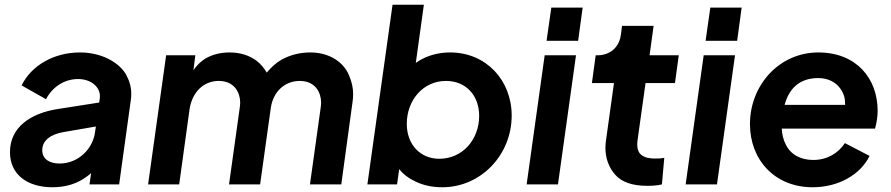

<svg xmlns="http://www.w3.org/2000/svg" viewBox="-20 -777 3753 809"><path d="M201 12C257 12 306 -3 347 -34C353 -38 359 -43 364 -48L357 0H482L531 -354C533 -364 533 -374 533 -383C533 -411 525 -438 510 -465C478 -517 405 -556 317 -556C207 -556 112 -501 71 -417L174 -359C199 -408 249 -444 309 -444C364 -444 401 -410 401 -373C401 -369 401 -364 400 -360L398 -345L226 -318C106 -300 22 -239 22 -136C22 -40 97 12 201 12ZM384 -244 381 -224C373 -150 310 -88 231 -88C188 -88 158 -107 158 -144C158 -187 196 -211 245 -220Z M735 0 779 -319C791 -390 838 -436 902 -436C969 -436 992 -385 992 -345C992 -338 991 -330 990 -322L945 0H1076L1121 -322C1131 -392 1181 -436 1243 -436C1310 -436 1333 -385 1333 -345C1333 -338 1332 -330 1331 -322L1286 0H1418L1465 -344C1467 -357 1468 -369 1468 -381C1468 -407 1462 -434 1450 -461C1427 -516 1367 -556 1288 -556C1244 -556 1204 -546 1167 -526C1144 -513 1123 -494 1104 -471C1093 -490 1079 -507 1061 -521C1030 -544 992 -556 947 -556C908 -556 874 -547 845 -530C826 -518 809 -502 795 -481L803 -544H680L604 0Z M1844 12C2006 12 2136 -124 2136 -290C2136 -439 2028 -556 1877 -556C1837 -556 1801 -548 1768 -533C1755 -527 1743 -520 1732 -512L1766 -757H1634L1528 0H1653L1662 -64C1679 -43 1701 -26 1729 -13C1763 4 1801 12 1844 12ZM1831 -108C1751 -108 1694 -168 1694 -255C1694 -355 1763 -436 1859 -436C1944 -436 1999 -374 1999 -289C1999 -189 1929 -108 1831 -108Z M2416 -605 2435 -745H2303L2283 -605ZM2331 0 2407 -544H2275L2199 0Z M2707 6C2724 6 2750 5 2769 0L2779 -112C2763 -109 2752 -109 2740 -109C2674 -109 2665 -141 2665 -169C2665 -176 2666 -183 2667 -191L2700 -427H2824L2840 -544H2717L2734 -668H2601L2596 -630C2589 -577 2550 -544 2497 -544H2490L2474 -427H2567L2534 -190C2532 -177 2531 -165 2531 -154C2531 -110 2545 -72 2572 -41C2599 -10 2644 6 2707 6Z M3086 -605 3105 -745H2973L2953 -605ZM3001 0 3077 -544H2945L2869 0Z M3404 12C3514 12 3606 -42 3644 -120L3540 -174C3513 -133 3467 -103 3407 -103C3354 -103 3312 -125 3291 -168C3281 -187 3275 -210 3274 -235H3667C3674 -260 3678 -286 3678 -310C3678 -447 3588 -556 3428 -556C3264 -556 3140 -419 3140 -254C3140 -104 3244 12 3404 12ZM3286 -335C3287 -339 3288 -343 3290 -348C3310 -409 3354 -448 3427 -448C3483 -448 3522 -418 3537 -371C3540 -360 3541 -348 3541 -335Z"/></svg>

Font: Plus Jakarta Sans
Style: Bold Italic
Weight: 700
Italic angle: -8°
Designer: Gumpita Rahayu
Foundry: Tokotype
Version: Version 2.071;gftools[0.9.30]